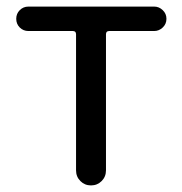

<svg xmlns="http://www.w3.org/2000/svg" viewBox="-20 -563 553 583"><path d="M210.9 -45.9V-459Q210.9 -468.8 201.2 -468.8H66.4Q50.8 -468.8 40 -479.5Q29.3 -490.2 29.3 -505.9Q29.3 -521.5 40 -532.2Q50.8 -543 66.4 -543H448.2Q462.9 -543 474.1 -532.2Q485.4 -521.5 485.4 -505.9Q485.4 -490.2 474.1 -479.5Q462.9 -468.8 448.2 -468.8H311.5Q301.8 -468.8 301.8 -459V-45.9Q301.8 -26.4 288.6 -13.2Q275.4 0 256.3 0Q237.3 0 224.1 -13.2Q210.9 -26.4 210.9 -45.9Z"/></svg>

Font: irohamaru Regular
Style: Regular
Weight: 400
Designer: [Source Han Sans]
Ryoko NISHIZUKA  (kana & ideographs); Paul D. Hunt (Latin, Greek & Cyrillic); Wenlong ZHANG  (bopomofo
Version: Version 1.00